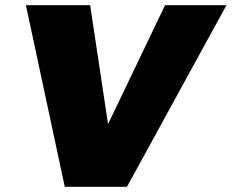

<svg xmlns="http://www.w3.org/2000/svg" viewBox="-20 -721 894 741"><path d="M617 -701H854L470 0H230L80 -701H328L397 -242Z"/></svg>

Font: TypoPRO Montserrat
Style: Italic
Weight: 900
Italic angle: -11.3°
Designer: Julieta Ulanovsky
Foundry: Julieta Ulanovsky
Version: Version 6.001